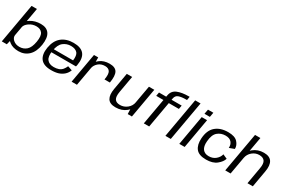

<svg xmlns="http://www.w3.org/2000/svg" viewBox="117 -2044 4887 3304"><g transform="rotate(30 2560.0 -392.0)"><path d="M1 0H100.5L126 -101L246 -785H139.5ZM331 4Q450 4 530.2 -72.5Q610.5 -149 634 -299Q656 -445.5 605.2 -521Q554.5 -596.5 435.5 -596.5Q323 -596.5 235.8 -543Q148.5 -489.5 139.5 -438L174.5 -380Q184 -434.5 248 -478.8Q312 -523 388.5 -523Q469.5 -523 507.8 -471.8Q546 -420.5 525.5 -297.5Q504.5 -172 446.8 -120.5Q389 -69 309 -69Q231.5 -69 183.2 -113.2Q135 -157.5 145 -213L89.5 -154Q79.5 -102 149 -49Q218.5 4 331 4Z M982 5 994 -63.5Q902.5 -63.5 860 -119Q817 -174 837 -296.5Q858 -424.5 923 -476.5Q988.5 -528 1074 -528Q1162 -528 1205 -479Q1241 -434 1227 -330H831.5L820 -265H1322Q1327.5 -280.5 1330 -298.5Q1356 -445.5 1295.5 -521Q1234.5 -596.5 1086 -596.5Q942.5 -596.5 850.5 -521.5Q759 -446.5 734 -296.5Q710.5 -152 771.5 -73Q832.5 5 982 5ZM994 -63.5 982 5Q1065 5 1125 -14Q1184 -33.5 1229 -74Q1272.5 -114.5 1293 -170L1204 -200.5Q1186.5 -159 1159.5 -126Q1131 -93 1089.5 -78Q1046.5 -63.5 994 -63.5Z M1859 -316.5H1966Q1991.5 -463 1954 -529.2Q1916.5 -595.5 1803.5 -595.5Q1689 -595.5 1612.2 -536.5Q1535.5 -477.5 1522 -398L1558.5 -365.5Q1569.5 -428 1622.5 -475Q1675.5 -522 1754 -522Q1822.5 -522 1851 -477.2Q1879.5 -432.5 1859 -316.5ZM1388 0H1494.5L1576.5 -464L1576 -590.5H1492Z M2503 0H2586.5L2690.5 -590.5H2584L2499.5 -115.5ZM2250 -591.5H2143.5L2085 -258Q2062.5 -130.5 2103.5 -62.5Q2144.5 5.5 2260.5 5.5Q2385.5 5.5 2470.8 -65.5Q2556 -136.5 2569.5 -212L2523.5 -246.5Q2510 -168 2447.5 -118.2Q2385 -68.5 2308.5 -68.5Q2233 -68.5 2203.2 -113.2Q2173.5 -158 2192 -263Z M2823 0H2929.5L3021 -517H3221.5L3234.5 -590.5H3033.5L3039 -618.5Q3049.5 -681 3103.8 -700.2Q3158 -719.5 3248.5 -719.5H3266L3278 -790H3261Q3125.5 -790 3037.5 -753.5Q2949.5 -717 2932.5 -619L2927 -590.5H2784L2771 -517H2914.5ZM3252 0H3359L3497.5 -785H3390.5Z M3528 0H3634.5L3738.5 -591.5H3632ZM3661.5 -756.5 3644.5 -665H3751.5L3768 -756.5Z M4059.5 5Q4192 5 4268 -57Q4344 -119 4362 -185L4275.5 -223.5Q4262 -162.5 4207 -115.5Q4152 -68.5 4070 -68.5Q3990.5 -68.5 3950.2 -120.5Q3910 -172.5 3919 -277Q3929.5 -412.5 3994.2 -467.2Q4059 -522 4148.5 -522Q4230 -522 4268 -477.2Q4306 -432.5 4300.5 -365.5L4400.5 -402.5Q4403 -474.5 4347.2 -535.2Q4291.5 -596 4159 -596Q4005.5 -596 3912.8 -516.8Q3820 -437.5 3809.5 -271.5Q3801 -141.5 3858.2 -68.2Q3915.5 5 4059.5 5Z M4441 0H4547.5L4686.5 -785H4580ZM4882.5 0H4989L5047.5 -333.5Q5070 -461.5 5026.5 -529Q4983 -596.5 4868 -596.5Q4748.5 -596.5 4662.2 -526Q4576 -455.5 4562.5 -379.5L4608 -343Q4622 -421.5 4682.2 -472.2Q4742.5 -523 4819 -523Q4894 -523 4926.5 -478Q4959 -433 4940 -328.5Z"/></g></svg>

Font: Anybody SemiExpanded
Style: Italic
Weight: 400
Width: 6
Italic angle: -10°
Version: Version 1.113;gftools[0.9.25]